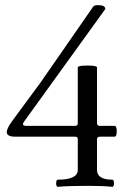

<svg xmlns="http://www.w3.org/2000/svg" viewBox="-20 -722 507 746"><path d="M424.8 -190.9H368.2Q356.9 -190.9 356.9 -181.2V-62Q356.9 -23.9 416 -23.9Q422.9 -23.9 422.9 -10.3Q422.9 3.9 416 3.9Q378.4 0 323.2 0Q242.7 0 205.1 3.9Q198.2 3.9 198.2 -9.8Q198.2 -23.9 205.1 -23.9Q282.2 -23.9 282.2 -62V-181.2Q282.2 -190.9 272 -190.9H39.1Q6.3 -190.9 6.3 -209Q6.3 -214.4 9.8 -222.7Q15.1 -235.4 28.8 -253.9L137.2 -400.9Q144 -410.2 341.8 -695.8Q346.2 -702.1 360.8 -702.1Q389.2 -702.1 389.2 -687L73.2 -249Q69.3 -243.7 69.3 -239.7Q69.3 -232.9 82 -232.9H272Q282.2 -232.9 282.2 -243.2V-460Q282.2 -467.3 319.3 -467.3Q356.9 -467.3 356.9 -460V-243.2Q356.9 -232.9 368.2 -232.9H424.8Q433.6 -232.9 433.6 -211.9Q433.6 -190.9 424.8 -190.9Z"/></svg>

Font: Junicode
Style: Regular
Weight: 400
Designer: Peter S. Baker
Foundry: Briery Creek Software
Version: Version 0.7.2